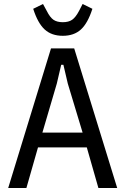

<svg xmlns="http://www.w3.org/2000/svg" viewBox="-20 -940 626 960"><path d="M472 0 414 -203H170L112 0H21L235 -698H351L566 0ZM319 -522 297 -616H286L264 -522L192 -277H393ZM294 -761Q238 -761 203.5 -792.5Q169 -824 146 -896L195 -920L214 -885Q230 -853 247.5 -841Q265 -829 294 -829Q323 -829 340.5 -841Q358 -853 375 -885L393 -920L442 -896Q419 -824 384.5 -792.5Q350 -761 294 -761Z"/></svg>

Font: IBM Plex Sans Cond Text
Style: Regular
Weight: 450
Width: 3
Designer: Mike Abbink, Paul van der Laan, Pieter van Rosmalen
Foundry: Bold Monday
Version: Version 1.3